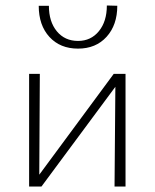

<svg xmlns="http://www.w3.org/2000/svg" viewBox="-20 -679 563 699"><path d="M437 0H397L400 -363L131 0H86V-410H125L123 -43L394 -410H437ZM407 -658 369 -659Q369 -601 340 -565.5Q311 -530 264 -530Q216 -530 187 -565Q158 -600 158 -658H121Q121 -587 160 -544.5Q199 -502 264 -502Q329 -502 368 -545Q407 -588 407 -658Z"/></svg>

Font: Ysabeau Light
Style: Regular
Weight: 300
Designer: Christian Thalmann (Catharsis Fonts)
Version: Version 0.003